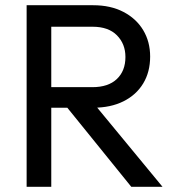

<svg xmlns="http://www.w3.org/2000/svg" viewBox="-20 -714 670 734"><path d="M145 -302.2V-380.8H333.2Q393.8 -380.8 426.6 -411.8Q459.5 -442.8 459.5 -496.2Q459.5 -546.2 427 -579Q394.5 -611.8 334 -611.8H145V-694H336.5Q402.8 -694 451.8 -668.5Q500.8 -643 527.4 -598.8Q554 -554.5 554 -497.8Q554 -438.8 527.4 -394.9Q500.8 -351 451.8 -326.6Q402.8 -302.2 336.5 -302.2ZM81.8 0V-694H176V0ZM481.8 0 230.2 -311 319.2 -341.8 601.2 0Z"/></svg>

Font: Outfit Thin
Style: Regular
Weight: 100
Designer: Rodrigo Fuenzalida
Foundry: fragTYPE
Version: Version 1.100;gftools[0.9.27]